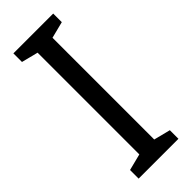

<svg xmlns="http://www.w3.org/2000/svg" viewBox="-237 -744 774 774"><g transform="rotate(-45 150.0 -357.0)"><path d="M263 0V-49L192 -67V-647L263 -665V-714H36V-665L107 -647V-67L36 -49V0Z"/></g></svg>

Font: Noto Sans Lao UI Cond
Style: Regular
Weight: 400
Width: 3
Designer: Monotype Design Team
Foundry: Monotype Imaging Inc.
Version: Version 2.000